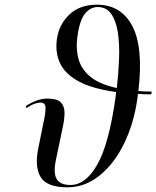

<svg xmlns="http://www.w3.org/2000/svg" viewBox="-20 -790 668 820"><path d="M268 10Q180 10 153.5 -34Q127 -78 144 -159L165 -263Q175 -307 174.5 -329.5Q174 -352 152 -352Q143 -352 128 -347Q113 -342 93 -328L90 -337Q113 -352 136.5 -360.5Q160 -369 182 -369Q223 -369 239 -353.5Q255 -338 255.5 -310.5Q256 -283 248 -247L219 -108Q207 -51 222 -25.5Q237 0 281 0Q346 0 395.5 -87Q445 -174 473 -371Q475 -384 476 -397Q374 -411 316 -442.5Q258 -474 236.5 -520Q215 -566 223 -623Q232 -686 276.5 -728Q321 -770 394 -770Q497 -770 545 -679Q593 -588 571 -401Q598 -399 628 -399L626 -387Q597 -387 569 -389Q568 -380 567 -371Q552 -263 510 -177Q468 -91 405.5 -40.5Q343 10 268 10ZM311 -637Q303 -582 315.5 -537.5Q328 -493 367 -461.5Q406 -430 479 -414Q486 -477 488.5 -538.5Q491 -600 483.5 -650Q476 -700 455.5 -730Q435 -760 397 -760Q368 -760 344.5 -733.5Q321 -707 311 -637Z"/></svg>

Font: Noto Serif Display ExtraCondensed
Style: Italic
Weight: 400
Width: 2
Italic angle: -12°
Designer: Monotype Design Team
Foundry: Monotype Imaging Inc.
Version: Version 2.009